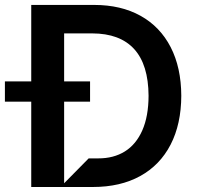

<svg xmlns="http://www.w3.org/2000/svg" viewBox="-58 -747 793 767"><path d="M318.2 -727.3Q425.4 -727.3 503.6 -683.8Q581.7 -640.3 623.8 -558.6Q665.8 -476.9 666.2 -364.3Q665.8 -251.4 623.6 -169.4Q581.3 -87.4 502.1 -43.7Q422.9 0 313.2 0H66.8V-340.9H-38.4V-421.9H66.8V-727.3ZM333.8 -114.3Q395.6 -114 440.7 -142Q485.8 -170.1 510.5 -226.2Q535.2 -282.3 535.5 -364.3Q534.8 -488.6 478 -551Q421.2 -613.3 310.4 -613.6H198.2V-421.9H301.8V-340.9H198.2V-14.9L296.2 -114.3Z"/></svg>

Font: Riot Sans
Style: Bold
Weight: 600
Designer: Rasmus Andersson
Foundry: rsms
Version: Version 4.001